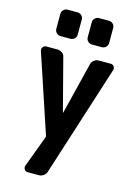

<svg xmlns="http://www.w3.org/2000/svg" viewBox="-143 -833 785 1124"><g transform="rotate(15 250.0 -270.5)"><path d="M447.3 -519.5Q460.9 -519.5 467.8 -509.3Q474.6 -499 470.7 -486.3L255.9 185.5Q252 200.2 238.8 210Q225.6 219.7 210 219.7H141.6Q129.9 219.7 122.6 209.5Q115.2 199.2 119.1 186.5L190.4 -4.9Q192.4 -9.8 190.4 -14.6L33.2 -486.3Q29.3 -499 37.1 -509.3Q44.9 -519.5 56.6 -519.5H125Q140.6 -519.5 153.3 -510.3Q166 -501 168.9 -486.3L251 -170.9Q251 -169.9 252 -169.9Q252.9 -169.9 252.9 -170.9L331.1 -486.3Q335 -501 347.7 -510.3Q360.4 -519.5 375 -519.5ZM312.5 -759.8H372.1Q386.7 -759.8 397 -750Q407.2 -740.2 407.2 -724.6V-634.8Q407.2 -620.1 397 -609.9Q386.7 -599.6 372.1 -599.6H312.5Q297.9 -599.6 287.6 -609.9Q277.3 -620.1 277.3 -634.8V-724.6Q277.3 -739.3 287.6 -749.5Q297.9 -759.8 312.5 -759.8ZM122.1 -759.8H181.6Q196.3 -759.8 206.5 -750Q216.8 -740.2 216.8 -724.6V-634.8Q216.8 -620.1 207 -609.9Q197.3 -599.6 181.6 -599.6H122.1Q107.4 -599.6 97.2 -609.9Q86.9 -620.1 86.9 -634.8V-724.6Q86.9 -739.3 97.2 -749.5Q107.4 -759.8 122.1 -759.8Z"/></g></svg>

Font: Rounded-L Mgen+ 1mn bold
Style: Bold
Weight: 700
Designer: [Source Han Sans]
Ryoko NISHIZUKA  (kana & ideographs); Paul D. Hunt (Latin, Greek & Cyrillic); Wenlong ZHANG  (bopomofo
Version: Version 1.059.20150602